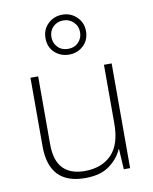

<svg xmlns="http://www.w3.org/2000/svg" viewBox="-90 -879 762 957"><g transform="rotate(-10 291.0 -401.0)"><path d="M492 -530V0H460L454 -103H452Q433 -58 387.5 -24Q342 10 264 10Q81 10 81 -183V-530H120V-187Q120 -103 158 -64Q196 -25 267 -25Q354 -25 403.5 -76Q453 -127 453 -232V-530ZM292 -610Q249 -610 219 -637.5Q189 -665 189 -711Q189 -755 219 -783.5Q249 -812 292 -812Q334 -812 364 -783Q394 -754 394 -711Q394 -666 364 -638Q334 -610 292 -610ZM292 -639Q324 -639 344 -660Q364 -681 364 -711Q364 -742 342.5 -762.5Q321 -783 292 -783Q260 -783 239.5 -762.5Q219 -742 219 -711Q219 -681 239 -660Q259 -639 292 -639Z"/></g></svg>

Font: Noto Sans Devanagari ExtraLight
Style: Regular
Weight: 200
Designer: Jelle Bosma - Monotype Design Team
Foundry: Monotype Imaging Inc.
Version: Version 2.004; ttfautohint (v1.8.4.7-5d5b)